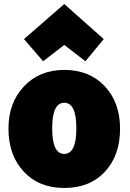

<svg xmlns="http://www.w3.org/2000/svg" viewBox="-20 -906 647 953"><path d="M576 -267Q576 -135 501 -54Q426 27 299 27Q173 27 97.5 -54.5Q22 -136 22 -267Q22 -396 99 -477.5Q176 -559 299 -559Q424 -559 500 -478Q576 -397 576 -267ZM299 -142Q359 -142 359 -269Q359 -396 299 -396Q239 -396 239 -269Q239 -142 299 -142ZM299 -683 194 -602 99 -712 299 -886 495 -712 404 -602Z"/></svg>

Font: Repo
Style: ExtraBlack
Weight: 1000
Designer: Stefan Peev
Foundry: Context Ltd
Version: Version 001.000